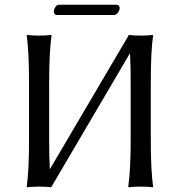

<svg xmlns="http://www.w3.org/2000/svg" viewBox="-20 -797 768 820"><path d="M104 -444.8Q104 -573.7 94.2 -645L96.2 -647.9Q114.3 -645 147 -645Q179.7 -645 198.2 -647.9L200.2 -645Q189.9 -575.2 189.9 -444.8V-200.2Q189.9 -120.6 192.9 -74.2L528.3 -644Q528.3 -644.5 528.1 -644.5Q527.8 -644.5 527.8 -645L529.8 -647.9Q547.9 -645 581.1 -645Q613.3 -645 631.8 -647.9L633.8 -645Q624 -578.6 624 -444.8V-200.2Q624 -71.3 633.8 0L631.8 2.9Q613.3 0 581.1 0Q547.9 0 529.8 2.9L527.8 0Q538.1 -71.3 538.1 -200.2V-444.8Q538.1 -523.4 535.2 -569.8L200.2 0L198.2 2.9Q179.7 0 147 0Q114.3 0 96.2 2.9L94.2 0Q104 -67.9 104 -200.2ZM466.8 -732.9H223.1Q216.8 -732.9 213.4 -737.5Q210 -742.2 210 -748Q210 -757.8 216.8 -767.3Q223.6 -776.9 231.9 -776.9H477.1Q483.9 -776.9 487.5 -772.5Q491.2 -768.1 491.2 -763.2Q491.2 -753.4 483.6 -743.2Q476.1 -732.9 466.8 -732.9Z"/></svg>

Font: Linux Biolinum G
Style: Regular
Weight: 400
Designer: Philipp H. Poll
Foundry: Philipp H. Poll
Version: Version 1.1.0 ; ttfautohint (v1.6)